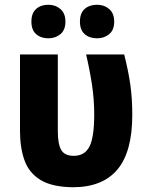

<svg xmlns="http://www.w3.org/2000/svg" viewBox="-20 -778 631 807"><path d="M286 9Q199 8 150.5 -21.5Q102 -51 83 -104Q64 -157 64 -229V-549H223V-227Q223 -172 237.5 -147.5Q252 -123 290 -123Q336 -123 356 -162Q376 -201 376 -297Q376 -359 367 -419.5Q358 -480 342 -549H502Q520 -478 528 -420.5Q536 -363 536 -295Q536 -140 473.5 -65.5Q411 9 286 9ZM112 -687Q112 -723 132 -740.5Q152 -758 183 -758Q213 -758 234 -740Q255 -722 255 -687Q255 -652 234 -634.5Q213 -617 183 -617Q152 -617 132 -634.5Q112 -652 112 -687ZM316 -687Q316 -723 336 -740.5Q356 -758 388 -758Q418 -758 439 -740Q460 -722 460 -687Q460 -652 439 -634.5Q418 -617 388 -617Q356 -617 336 -634.5Q316 -652 316 -687Z"/></svg>

Font: Noto Sans SemiCondensed ExtraBold
Style: Regular
Weight: 800
Width: 4
Designer: Monotype Design Team
Foundry: Monotype Imaging Inc.
Version: Version 2.013; ttfautohint (v1.8.4.7-5d5b)